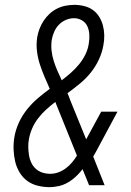

<svg xmlns="http://www.w3.org/2000/svg" viewBox="-20 -763 540 791"><path d="M184 8Q159 8 135 2Q111 -4 92 -18Q73 -32 60.5 -53Q48 -74 42.5 -97.5Q37 -121 36 -146.5Q35 -172 39 -197Q44 -227 57 -256Q70 -285 90 -310.5Q110 -336 134.5 -357Q159 -378 185 -397Q174 -422 163.5 -446.5Q153 -471 144.5 -497Q136 -523 132.5 -551Q129 -579 133 -608Q136 -626 142.5 -643.5Q149 -661 159.5 -677Q170 -693 184 -706Q198 -719 215 -727.5Q232 -736 250.5 -739.5Q269 -743 286 -743Q307 -743 327 -738Q347 -733 362.5 -722Q378 -711 388.5 -694Q399 -677 404 -658Q409 -639 409.5 -618Q410 -597 406 -577Q401 -547 387.5 -518Q374 -489 354 -464Q334 -439 309 -418.5Q284 -398 258 -379Q261 -372 264 -365Q267 -358 269 -351L335 -189L397 -303H464L383 -152Q378 -143 373.5 -134.5Q369 -126 364 -118L411 0H347L323 -59L320 -66Q302 -42 277.5 -23Q253 -4 225 3Q215 5 205 6.5Q195 8 184 8ZM234 -432Q254 -447 272.5 -463.5Q291 -480 306.5 -499Q322 -518 332.5 -540Q343 -562 346 -585Q349 -602 348 -620.5Q347 -639 340 -654.5Q333 -670 318 -679Q303 -688 285 -688Q268 -688 251.5 -681Q235 -674 222.5 -661Q210 -648 203 -631.5Q196 -615 193 -598Q190 -575 192.5 -553.5Q195 -532 201.5 -511.5Q208 -491 216.5 -471.5Q225 -452 234 -433Q234 -433 234 -432.5Q234 -432 234 -432ZM187 -47Q204 -47 220.5 -53Q237 -59 251 -69.5Q265 -80 276.5 -93.5Q288 -107 297 -122L213 -330Q212 -333 210.5 -336.5Q209 -340 208 -343Q188 -328 170 -311.5Q152 -295 137 -275.5Q122 -256 112.5 -234Q103 -212 99 -189Q96 -172 96.5 -155.5Q97 -139 99.5 -123Q102 -107 109 -92.5Q116 -78 127.5 -67.5Q139 -57 154.5 -52Q170 -47 187 -47Z"/></svg>

Font: Iosevka Slab Light Oblique
Style: Regular
Weight: 300
Italic angle: -9°
Monospace: yes
Designer: Belleve Invis
Foundry: Belleve Invis
Version: Version 11.1.1; ttfautohint (v1.8.3)